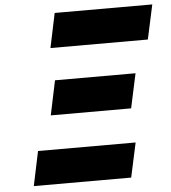

<svg xmlns="http://www.w3.org/2000/svg" viewBox="-56 -876 828 927"><g transform="rotate(-5 358.0 -413.0)"><path d="M607 -501H216.7L181.6 -334H571ZM578.3 -168H105.3L70.2 -1H542.2ZM716.5 -825H243.5L208.4 -658H680.4Z"/></g></svg>

Font: Hussar
Style: BdOblTwo
Weight: 700
Foundry: Cannot Into Space Fonts
Version: Version 2.00